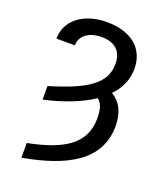

<svg xmlns="http://www.w3.org/2000/svg" viewBox="-169 -844 981 1164"><g transform="rotate(20 322.0 -262.0)"><path d="M110.4 -249.3V-161.6C237.2 -190 343.4 -231.5 421.9 -284.4C450.3 -263.1 461.6 -225.9 461.6 -168.7C461.6 0.7 331.7 74.2 110.4 118.3V213.1C384.9 163.7 581.7 63.6 581.7 -162.3C581.7 -250.7 549 -310.4 492.5 -343.8C543 -396.7 570.3 -457.7 570.3 -527C570.3 -664.1 466.6 -737.2 318.5 -737.2C170.1 -737.2 63.2 -658.7 63.2 -538H182.2C182.2 -599.4 235.4 -641 318.5 -641C405.2 -641 452.1 -596.6 452.1 -514.2C452.1 -387.1 340.9 -318.2 110.4 -249.3Z"/></g></svg>

Font: Magic Ui Pro Medium
Style: Regular
Weight: 500
Designer: Stefan Endress, Andreas Faust
Version: Version 1.000;FEAKit 1.0